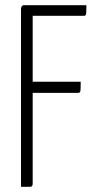

<svg xmlns="http://www.w3.org/2000/svg" viewBox="-20 -720 372 740"><path d="M61 0V-688Q61 -688 63 -694Q65 -700 74 -700H313Q313 -682 312.5 -673Q312 -664 310 -661.5Q308 -659 303 -659H106V-12Q106 -12 105 -6Q104 0 94 0ZM75 -362V-405H291Q291 -378 290 -370Q289 -362 281 -362Z"/></svg>

Font: Yanone Kaffeesatz Light
Style: Regular
Weight: 300
Designer: Yanone (Cyrillic: Daniel Pouzeot, Huerta Tipografica, and Cyreal)
Foundry: Yanone
Version: Version 2.003